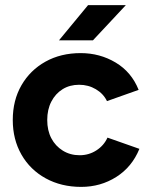

<svg xmlns="http://www.w3.org/2000/svg" viewBox="-20 -720 586 752"><path d="M298 12Q220 12 159 -21.5Q98 -55 64 -114.5Q30 -174 30 -250Q30 -327 64 -386Q98 -445 158 -478.5Q218 -512 296 -512Q371 -512 433 -475Q495 -438 523 -368L399 -324Q385 -353 355.5 -370.5Q326 -388 290 -388Q253 -388 225 -370.5Q197 -353 181 -322Q165 -291 165 -250Q165 -209 181 -178.5Q197 -148 226 -130Q255 -112 292 -112Q328 -112 357.5 -131Q387 -150 401 -181L526 -137Q497 -66 435.5 -27Q374 12 298 12ZM211 -562 325 -700H473L344 -562Z"/></svg>

Font: Figtree Light
Style: Bold
Weight: 700
Version: Version 2.002